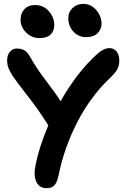

<svg xmlns="http://www.w3.org/2000/svg" viewBox="-20 -1009 655 998"><path d="M426.8 -815.9Q388.7 -815.9 361.8 -844.5Q335 -873 335 -915Q335 -946.3 357.4 -967.5Q379.9 -988.8 412.1 -988.8Q453.6 -988.8 480.7 -956.3Q507.8 -923.8 507.8 -886.2Q507.8 -857.4 487.5 -836.7Q467.3 -815.9 426.8 -815.9ZM185.1 -811Q145 -811 116 -839.6Q86.9 -868.2 86.9 -905.8Q86.9 -940.4 107.2 -961.7Q127.4 -982.9 161.1 -982.9Q206.5 -982.9 234.4 -950.4Q262.2 -918 262.2 -878.9Q262.2 -848.6 243.4 -829.8Q224.6 -811 185.1 -811ZM222.2 -30.8Q185.1 -30.8 169.2 -63.2Q153.3 -95.7 165 -152.8Q184.1 -247.1 231 -356.9Q181.2 -437.5 124.3 -509.8Q67.4 -582 46.9 -612.8Q30.3 -638.2 23.7 -656Q17.1 -673.8 17.1 -695.8Q17.1 -723.1 31.5 -740Q45.9 -756.8 68.8 -756.8Q90.3 -756.8 106.7 -747.6Q123 -738.3 136.2 -713.9Q169.4 -654.3 219.7 -588.6Q270 -522.9 294.9 -482.9Q379.9 -633.3 484.9 -728Q519 -758.8 548.8 -758.8Q572.3 -758.8 586.2 -741.2Q600.1 -723.6 600.1 -693.8Q600.1 -669.4 590.8 -650.9Q581.5 -632.3 553.2 -605Q451.7 -509.3 382.3 -375Q313 -240.7 284.2 -96.2Q275.9 -59.1 262 -44.9Q248 -30.8 222.2 -30.8Z"/></svg>

Font: Shantell Sans Bouncy
Style: Regular
Weight: 600
Designer: Stephen Nixon, Anya Danilova, Shantell Martin
Foundry: Arrow Type
Version: Version 1.006;[9816181b4]